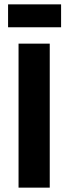

<svg xmlns="http://www.w3.org/2000/svg" viewBox="-20 -860 313 880"><path d="M65 0V-660H208V0ZM17 -735V-840H260V-735Z"/></svg>

Font: Bricolage Grotesque SemiCondensed
Style: Bold
Weight: 700
Width: 4
Designer: Mathieu Triay
Foundry: Atelier Triay
Version: Version 1.001;gftools[0.9.33.dev8+g029e19f]